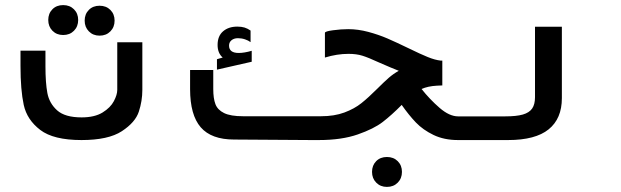

<svg xmlns="http://www.w3.org/2000/svg" viewBox="-20 -550 2440 754"><path d="M60.5 -291V-351H158.5V-289.5Q158.5 -225 166 -184.8Q173.5 -144.5 204.2 -116.8Q235 -89 300.5 -89Q351.5 -89 382.8 -108.2Q414 -127.5 427.2 -152.8Q440.5 -178 440.5 -197V-384H539V-197Q539 -153.5 525.2 -111.5Q511.5 -69.5 458.5 -34.8Q405.5 0 300 0Q190 0 138 -39.8Q86 -79.5 73.2 -138Q60.5 -196.5 60.5 -291ZM169.5 -471.5Q169.5 -497 185.8 -513.5Q202 -530 228 -530Q254 -530 270.5 -513.5Q287 -497 287 -471.5Q287 -446 270.5 -429.2Q254 -412.5 228 -412.5Q202.5 -412.5 186 -429.2Q169.5 -446 169.5 -471.5ZM312.5 -469Q312.5 -494.5 328.8 -511Q345 -527.5 371 -527.5Q397 -527.5 413.5 -511Q430 -494.5 430 -469Q430 -443.5 413.5 -426.8Q397 -410 371 -410Q345.5 -410 329 -426.8Q312.5 -443.5 312.5 -469Z M726.5 -200V-275H817.5V-200Q817.5 -163.5 826 -141Q834.5 -118.5 860 -106Q885.5 -93.5 934.5 -93.5H1201.5V0L899.5 -2Q810 -2 768.2 -50.2Q726.5 -98.5 726.5 -200ZM832 -317.5 854.5 -324Q834.5 -341.5 834.5 -373.5Q834.5 -408.5 856 -427Q877.5 -445.5 912 -445.5Q928.5 -445.5 940.5 -441.8Q952.5 -438 964 -430V-384.5Q955.5 -391 942.2 -395.5Q929 -400 914.5 -400Q899 -400 889.2 -392Q879.5 -384 879.5 -371Q879.5 -342 917.5 -342Q939 -342 968.5 -350.5V-307.5L832 -276.5Z M1195 -93.5H1240.5Q1293 -93.5 1332.5 -108.2Q1372 -123 1399.2 -144.8Q1426.5 -166.5 1462 -202Q1488 -228 1506.2 -244Q1524.5 -260 1546 -272Q1520 -282 1466.5 -305.5Q1426.5 -324 1403.2 -331.2Q1380 -338.5 1348.5 -338.5Q1303.5 -338.5 1256 -324V-421Q1256 -427 1287.8 -431.2Q1319.5 -435.5 1347.5 -435.5Q1386 -435.5 1426.2 -424.8Q1466.5 -414 1501.8 -398.8Q1537 -383.5 1585.5 -360Q1631.5 -337.5 1659.8 -326Q1688 -314.5 1710.5 -312H1717V-214.5L1695 -213.5Q1660 -211.5 1635.5 -200.5Q1668 -159.5 1706.5 -126.2Q1745 -93 1779 -93H1800.5L1801.5 0H1778.5Q1724 0 1682.5 -20Q1641 -40 1613.2 -69Q1585.5 -98 1557.5 -138Q1518 -98 1483 -71Q1448 -44 1384.8 -22Q1321.5 0 1232 0H1195ZM1441 125Q1441 99.5 1457.2 83Q1473.5 66.5 1499.5 66.5Q1525.5 66.5 1542 83Q1558.5 99.5 1558.5 125Q1558.5 150.5 1542 167.2Q1525.5 184 1499.5 184Q1474 184 1457.5 167.2Q1441 150.5 1441 125Z M1800 -93H1964Q2008 -93 2033.2 -100.2Q2058.5 -107.5 2069.8 -123.8Q2081 -140 2081 -168.5V-445H2186.5V-164.5Q2186.5 -84 2134.5 -42Q2082.5 0 1975.5 0H1800Z"/></svg>

Font: JuliaMono SemiBold
Style: Regular
Weight: 600
Monospace: yes
Designer: cormullion
Foundry: corm
Version: Version 0.055; ttfautohint (v1.8.4)